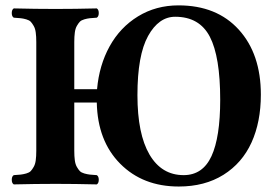

<svg xmlns="http://www.w3.org/2000/svg" viewBox="-20 -678 1022 708"><path d="M486.8 -327.1Q486.8 -184.1 531.2 -108.2Q575.7 -32.2 657.2 -32.2Q727.5 -32.2 759.8 -102.1Q792 -171.9 792 -310.1Q792 -469.2 753.7 -542.7Q715.3 -616.2 626 -616.2Q565.4 -616.2 526.1 -545.4Q486.8 -474.6 486.8 -327.1ZM30.8 2Q23.4 -2.4 23.4 -15.1Q23.4 -27.8 30.8 -32.2Q47.4 -33.2 56.4 -34.2Q65.4 -35.2 76.7 -38.3Q87.9 -41.5 93.3 -47.1Q98.6 -52.7 104.2 -62.5Q109.9 -72.3 111.8 -86.9Q113.8 -101.6 113.8 -122.1V-522.9Q113.8 -543.5 111.8 -558.1Q109.9 -572.8 104.2 -582.5Q98.6 -592.3 93.3 -597.9Q87.9 -603.5 76.7 -606.7Q65.4 -609.9 56.4 -610.8Q47.4 -611.8 30.8 -612.8Q23.4 -617.2 23.4 -629.9Q23.4 -642.6 30.8 -647Q110.8 -645 185.1 -645Q256.8 -645 336.9 -647Q344.2 -642.6 344.2 -629.9Q344.2 -617.2 336.9 -612.8Q320.3 -611.8 311.3 -610.8Q302.2 -609.9 291 -606.7Q279.8 -603.5 274.4 -597.9Q269 -592.3 263.4 -582.5Q257.8 -572.8 255.9 -558.1Q253.9 -543.5 253.9 -522.9V-349.1H337.9Q345.7 -437.5 384.3 -507.3Q422.9 -577.1 489 -617.7Q555.2 -658.2 638.2 -658.2Q779.3 -658.2 860.6 -568.6Q941.9 -479 941.9 -329.1Q941.9 -228.5 907.5 -152.6Q873 -76.7 804 -33.4Q734.9 9.8 639.2 9.8Q506.8 9.8 423.3 -74.2Q339.8 -158.2 336.9 -299.8H253.9V-122.1Q253.9 -101.6 255.9 -86.9Q257.8 -72.3 263.4 -62.5Q269 -52.7 274.4 -47.1Q279.8 -41.5 291 -38.3Q302.2 -35.2 311.3 -34.2Q320.3 -33.2 336.9 -32.2Q344.2 -27.8 344.2 -15.1Q344.2 -2.4 336.9 2Q256.8 0 185.1 0Q110.8 0 30.8 2Z"/></svg>

Font: Common Serif
Style: Bold
Weight: 700
Designer: Philipp H. Poll, Khaled Hosny
Foundry: Stefan Peev, Context Ltd.
Version: Version 1.026